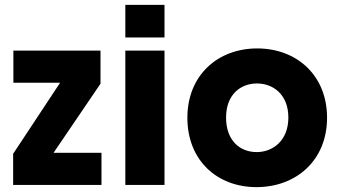

<svg xmlns="http://www.w3.org/2000/svg" viewBox="-20 -760 1394 789"><path d="M393 -416V-552H35V-420H227L34 -128V0H397V-132H200Z M495 -552V0H656V-552ZM495 -606H656V-740H495Z M1034 9C1197 9 1324 -101 1324 -276C1324 -451 1199 -561 1037 -561C875 -561 750 -451 750 -276C750 -101 872 9 1034 9ZM909 -277C909 -372 969 -417 1036 -417C1102 -417 1165 -372 1165 -277C1165 -181 1100 -135 1035 -135C967 -135 909 -181 909 -277Z"/></svg>

Font: Malmofest
Style: Bold
Weight: 700
Designer: Jonny Pinhorn (Poppins), Kolossal
Version: Version 1.004;Glyphs 3.1.2 (3151)